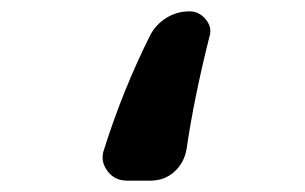

<svg xmlns="http://www.w3.org/2000/svg" viewBox="-20 -190 540 340"><path d="M205.1 129.9Q182.6 129.9 169.9 112.3Q157.2 94.7 164.1 75.2Q197.3 -30.3 246.1 -127.9Q255.9 -146.5 274.4 -158.2Q293 -169.9 315.4 -169.9Q333 -169.9 344.7 -155.3Q356.4 -140.6 350.6 -124Q323.2 -14.6 310.5 73.2Q306.6 97.7 289.1 113.8Q271.5 129.9 246.1 129.9Z"/></svg>

Font: Rounded Mgen+ 1mn medium
Style: Regular
Weight: 500
Designer: [Source Han Sans]
Ryoko NISHIZUKA  (kana & ideographs); Paul D. Hunt (Latin, Greek & Cyrillic); Wenlong ZHANG  (bopomofo
Version: Version 1.059.20150602